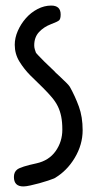

<svg xmlns="http://www.w3.org/2000/svg" viewBox="-20 -757 347 690"><path d="M30 -121Q30 -139 42 -148Q55 -158 111 -170Q156 -180 180 -214Q204 -248 204 -291Q204 -318 200 -338Q196 -358 188 -374.5Q180 -391 166.5 -407Q153 -423 135 -441Q120 -456 108.5 -467Q97 -478 90 -485Q67 -508 50 -535.5Q33 -563 33 -596Q33 -621 44 -646Q55 -671 73 -691.5Q91 -712 115 -724.5Q139 -737 164 -737Q198 -737 198 -705Q198 -689 192.5 -684Q187 -679 163 -670Q137 -660 120 -641.5Q103 -623 103 -594Q103 -587 105 -580Q107 -573 109 -568Q109 -567 118.5 -557Q128 -547 140 -535Q152 -523 164 -512Q176 -501 180 -496L193 -484Q208 -470 218 -460Q228 -450 231 -445Q250 -411 263.5 -374Q277 -337 277 -289Q277 -237 248.5 -189.5Q220 -142 175 -116Q168 -113 153 -108Q138 -103 121.5 -98.5Q105 -94 89 -90.5Q73 -87 64 -87Q30 -87 30 -121Z"/></svg>

Font: PreciousPlastic
Style: Regular
Weight: 700
Version: Version 001.006